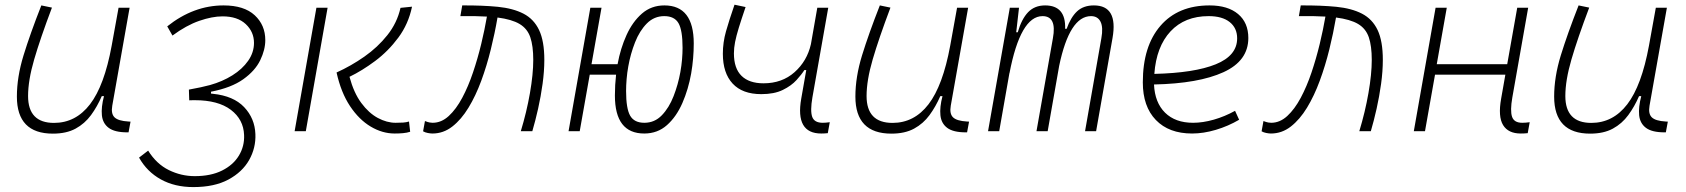

<svg xmlns="http://www.w3.org/2000/svg" viewBox="-20 -550 7071 805"><path d="M201.7 10.3Q50.8 10.3 50.8 -145Q50.8 -227.1 78.6 -317.6Q106.4 -408.2 153.3 -527.3L197.8 -518.1Q148.9 -388.7 123.3 -300.8Q97.7 -212.9 97.7 -147.5Q97.7 -34.7 206.5 -34.7Q297.4 -34.7 357.4 -112.8Q417.5 -190.9 448.2 -358.4L477.1 -517.6H523.4L450.7 -106.9Q444.8 -73.2 460.2 -58.1Q475.6 -43 518.6 -40.5L527.3 -40L519 4.9H513.7Q460.9 4.9 435.8 -13.9Q410.6 -32.7 407.2 -66.7Q403.8 -100.6 416 -147H406.7Q387.7 -103 361.6 -67.4Q335.4 -31.7 296.9 -10.7Q258.3 10.3 201.7 10.3Z M790.5 234.4Q712.4 234.4 654.3 202.1Q596.2 169.9 563 110.8L601.1 81.5Q636.2 137.7 688 163.1Q739.7 188.5 796.4 188.5Q864.3 188.5 911.1 165Q958 141.6 981.7 102.3Q1005.4 63 1003.4 16.1Q1001 -49.3 947.8 -89.6Q894.5 -129.9 796.9 -129.9Q794.9 -129.9 789.8 -129.9Q784.7 -129.9 773.4 -129.4L772 -174.3Q799.3 -179.2 821.8 -184.1Q844.2 -189 860.4 -193.4Q912.6 -208 954.3 -234.1Q996.1 -260.3 1020.5 -295.2Q1044.9 -330.1 1044.9 -370.1Q1044.9 -416.5 1010.3 -449Q975.6 -481.4 913.1 -481.4Q869.6 -481.4 815.4 -462.6Q761.2 -443.8 703.1 -400.9L681.2 -439.5Q791.5 -527.3 917.5 -527.3Q1003.4 -527.3 1047.9 -486.1Q1092.3 -444.8 1092.3 -381.8Q1092.3 -341.3 1071 -297.4Q1049.8 -253.4 1000 -217.8Q950.2 -182.1 864.7 -165.5V-157.7L873 -156.7Q959 -147.9 1003.7 -100.8Q1048.3 -53.7 1050.8 12.2Q1053.2 69.8 1024.7 120.6Q996.1 171.4 937.5 202.9Q878.9 234.4 790.5 234.4Z M1634.8 9.8Q1583 9.8 1534.2 -19.3Q1485.4 -48.3 1447.5 -105.2Q1409.7 -162.1 1391.1 -246.1Q1451.7 -273.4 1507.6 -312.5Q1563.5 -351.6 1604.2 -402.8Q1645 -454.1 1659.2 -517.1L1707.5 -522Q1692.4 -449.2 1650.1 -392.3Q1607.9 -335.4 1553 -294.4Q1498 -253.4 1445.3 -228Q1463.4 -160.6 1494.9 -118.2Q1526.4 -75.7 1564.2 -55.4Q1602.1 -35.2 1638.7 -35.2Q1656.2 -35.2 1670.2 -36.1Q1684.1 -37.1 1694.8 -40.5L1699.7 2.4Q1686.5 6.8 1669.9 8.3Q1653.3 9.8 1634.8 9.8ZM1215.3 0 1306.6 -517.6H1353.5L1262.2 0Z M2163.6 0Q2188 -80.1 2201.9 -159.7Q2215.8 -239.3 2215.8 -298.8Q2215.8 -357.4 2203.4 -393.8Q2190.9 -430.2 2158.4 -449.5Q2126 -468.8 2065.9 -476.6Q2054.7 -411.1 2037.8 -342.8Q2021 -274.4 1997.8 -211.4Q1974.6 -148.4 1944.3 -98.6Q1914.1 -48.8 1876.5 -19.5Q1838.9 9.8 1793 9.8Q1785.2 9.8 1773.7 7.6Q1762.2 5.4 1753.9 0.5L1761.7 -42.5Q1774.4 -37.6 1781.7 -36.4Q1789.1 -35.2 1793.9 -35.2Q1830.6 -35.2 1861.6 -63.7Q1892.6 -92.3 1918 -139.9Q1943.4 -187.5 1963.1 -246.1Q1982.9 -304.7 1997.6 -365.5Q2012.2 -426.3 2021.5 -480.5Q1997.6 -481.9 1969.7 -482.4Q1941.9 -482.9 1910.2 -482.4L1918 -527.3Q2002.9 -527.8 2067.1 -521.5Q2131.3 -515.1 2174.8 -492.7Q2218.3 -470.2 2240.2 -424.1Q2262.2 -377.9 2262.2 -298.8Q2262.2 -251.5 2254.9 -198.5Q2247.6 -145.5 2236.1 -94.2Q2224.6 -43 2211.9 0Z M2681.2 9.8Q2558.1 9.8 2558.1 -149.4Q2558.1 -193.8 2563 -236.8H2452.6L2410.6 0H2363.8L2455.1 -517.6H2502L2460 -280.8H2569.3Q2581.5 -347.2 2606.9 -403.1Q2632.3 -459 2671.6 -493.2Q2710.9 -527.3 2765.6 -527.3Q2888.7 -527.3 2888.7 -367.7Q2888.7 -336.9 2886 -305.2Q2883.3 -273.4 2877.9 -242.2Q2866.2 -175.8 2841.1 -118.2Q2815.9 -60.5 2776.4 -25.4Q2736.8 9.8 2681.2 9.8ZM2681.6 -35.2Q2724.6 -35.2 2754.9 -66.7Q2785.2 -98.1 2804.2 -147Q2823.2 -195.8 2832.5 -247.6Q2837.4 -274.9 2839.6 -300.8Q2841.8 -326.7 2841.8 -349.1Q2841.8 -423.3 2824.7 -452.9Q2807.6 -482.4 2765.1 -482.4Q2722.7 -482.4 2692.1 -451.7Q2661.6 -420.9 2642.6 -372.6Q2623.5 -324.2 2614.3 -272Q2609.4 -245.1 2607.2 -218.5Q2605 -191.9 2605 -168.5Q2605 -94.7 2622.1 -64.9Q2639.2 -35.2 2681.6 -35.2Z M3171.9 -155.3Q3092.8 -155.3 3051.8 -199.5Q3010.7 -243.7 3010.7 -324.7Q3010.7 -372.1 3023.9 -418.7Q3037.1 -465.3 3059.6 -530.3L3106 -520.5Q3088.4 -468.8 3077.6 -433.8Q3066.9 -398.9 3062 -374Q3057.1 -349.1 3057.1 -326.2Q3057.1 -263.2 3089.1 -231.9Q3121.1 -200.7 3181.2 -200.7Q3258.8 -200.7 3311.3 -247.3Q3363.8 -293.9 3379.9 -364.7L3406.7 -517.6H3452.6L3386.2 -141.6Q3376.5 -85.4 3385.3 -60.3Q3394 -35.2 3429.7 -35.2Q3441.9 -35.2 3459 -37.6L3450.7 8.3Q3437 9.8 3423.3 9.8Q3313.5 9.8 3339.4 -136.7L3360.4 -256.3H3352.5Q3341.3 -238.3 3319.6 -214.4Q3297.9 -190.4 3262 -172.9Q3226.1 -155.3 3171.9 -155.3Z M3717.3 10.3Q3566.4 10.3 3566.4 -145Q3566.4 -227.1 3594.2 -317.6Q3622.1 -408.2 3668.9 -527.3L3713.4 -518.1Q3664.6 -388.7 3638.9 -300.8Q3613.3 -212.9 3613.3 -147.5Q3613.3 -34.7 3722.2 -34.7Q3813 -34.7 3873 -112.8Q3933.1 -190.9 3963.9 -358.4L3992.7 -517.6H4039.1L3966.3 -106.9Q3960.4 -73.2 3975.8 -58.1Q3991.2 -43 4034.2 -40.5L4043 -40L4034.7 4.9H4029.3Q3976.6 4.9 3951.4 -13.9Q3926.3 -32.7 3922.9 -66.7Q3919.4 -100.6 3931.6 -147H3922.4Q3903.3 -103 3877.2 -67.4Q3851.1 -31.7 3812.5 -10.7Q3773.9 10.3 3717.3 10.3Z M4252.4 -517.6 4240.7 -414.6H4247.1Q4263.2 -470.2 4290.5 -498.8Q4317.9 -527.3 4361.8 -527.3Q4449.2 -527.3 4445.8 -429.2H4452.1Q4469.2 -477.5 4495.8 -502.4Q4522.5 -527.3 4566.4 -527.3Q4668.5 -527.3 4644.5 -390.6L4575.7 0H4529.3L4597.7 -389.6Q4606 -435.5 4594.2 -459Q4582.5 -482.4 4554.2 -482.4Q4464.4 -482.4 4420.9 -274.4L4372.6 0H4325.7L4394.5 -389.6Q4411.6 -482.4 4351.1 -482.4Q4258.3 -482.4 4212.4 -242.7V-244.6L4169.4 0H4122.6L4213.9 -517.6Z M4982.4 -35.2Q5022.9 -35.2 5069.1 -48.3Q5115.2 -61.5 5158.2 -85.4L5175.3 -47.9Q5129.4 -21 5077.6 -5.6Q5025.9 9.8 4978 9.8Q4880.9 9.8 4826.2 -46.9Q4771.5 -103.5 4771.5 -204.6Q4771.5 -356.4 4845.5 -441.9Q4919.4 -527.3 5051.3 -527.3Q5127.9 -527.3 5170.9 -491.2Q5213.9 -455.1 5213.9 -390.6Q5213.9 -294.9 5109.6 -247.3Q5005.4 -199.7 4818.4 -195.8Q4821.8 -120.1 4864.7 -77.6Q4907.7 -35.2 4982.4 -35.2ZM4819.8 -240.2Q4987.8 -244.1 5077.4 -280.5Q5167 -316.9 5167 -389.2Q5167 -432.6 5135.7 -457.5Q5104.5 -482.4 5047.4 -482.4Q4947.3 -482.4 4887.7 -418.5Q4828.1 -354.5 4819.8 -240.2Z M5679.2 0Q5703.6 -80.1 5717.5 -159.7Q5731.4 -239.3 5731.4 -298.8Q5731.4 -357.4 5719 -393.8Q5706.5 -430.2 5674.1 -449.5Q5641.6 -468.8 5581.5 -476.6Q5570.3 -411.1 5553.5 -342.8Q5536.6 -274.4 5513.4 -211.4Q5490.2 -148.4 5460 -98.6Q5429.7 -48.8 5392.1 -19.5Q5354.5 9.8 5308.6 9.8Q5300.8 9.8 5289.3 7.6Q5277.8 5.4 5269.5 0.5L5277.3 -42.5Q5290 -37.6 5297.4 -36.4Q5304.7 -35.2 5309.6 -35.2Q5346.2 -35.2 5377.2 -63.7Q5408.2 -92.3 5433.6 -139.9Q5459 -187.5 5478.8 -246.1Q5498.5 -304.7 5513.2 -365.5Q5527.8 -426.3 5537.1 -480.5Q5513.2 -481.9 5485.4 -482.4Q5457.5 -482.9 5425.8 -482.4L5433.6 -527.3Q5518.6 -527.8 5582.8 -521.5Q5647 -515.1 5690.4 -492.7Q5733.9 -470.2 5755.9 -424.1Q5777.8 -377.9 5777.8 -298.8Q5777.8 -251.5 5770.5 -198.5Q5763.2 -145.5 5751.7 -94.2Q5740.2 -43 5727.5 0Z M5907.7 0 5999 -517.6H6045.9L6003.9 -280.8H6299.3L6341.3 -517.6H6387.2L6320.8 -141.6Q6311 -85.9 6319.6 -60.5Q6328.1 -35.2 6362.3 -35.2Q6376.5 -35.2 6393.6 -37.6L6385.3 8.3Q6371.6 9.8 6356 9.8Q6303.7 9.8 6282 -25.6Q6260.3 -61 6273.9 -136.7L6291.5 -236.8H5996.6L5954.6 0Z M6647 10.3Q6496.1 10.3 6496.1 -145Q6496.1 -227.1 6523.9 -317.6Q6551.8 -408.2 6598.6 -527.3L6643.1 -518.1Q6594.2 -388.7 6568.6 -300.8Q6543 -212.9 6543 -147.5Q6543 -34.7 6651.9 -34.7Q6742.7 -34.7 6802.7 -112.8Q6862.8 -190.9 6893.6 -358.4L6922.4 -517.6H6968.8L6896 -106.9Q6890.1 -73.2 6905.5 -58.1Q6920.9 -43 6963.9 -40.5L6972.7 -40L6964.4 4.9H6959Q6906.2 4.9 6881.1 -13.9Q6856 -32.7 6852.5 -66.7Q6849.1 -100.6 6861.3 -147H6852.1Q6833 -103 6806.9 -67.4Q6780.8 -31.7 6742.2 -10.7Q6703.6 10.3 6647 10.3Z"/></svg>

Font: Cascadia Mono PL ExtraLight
Style: Italic
Weight: 200
Italic angle: -10°
Monospace: yes
Designer: Aaron Bell
Foundry: Saja Typeworks
Version: Version 2404.023; ttfautohint (v1.8.4)